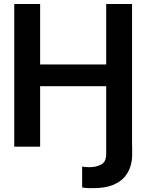

<svg xmlns="http://www.w3.org/2000/svg" viewBox="-20 -748 747 979"><path d="M52.7 0V-727.5H184.6V-419.4H521.5V-727.5H653.3V0H653.8V43Q653.8 71.8 644.8 101.3Q635.7 130.9 613.8 156Q591.8 181.2 552.2 196.5Q512.7 211.9 451.7 211.4Q436.5 211.9 420.9 210.7Q405.3 209.5 398.9 207.5V101.6Q405.8 102.5 416.7 103.5Q427.7 104.5 436 104.5Q470.2 104.5 496.1 90.8Q522 77.1 521.5 36.1V-308.6H184.6V0Z"/></svg>

Font: Inter Tight SemiBold
Style: Regular
Weight: 600
Designer: Rasmus Andersson
Foundry: rsms
Version: Version 3.004; ttfautohint (v1.8.4.7-5d5b)